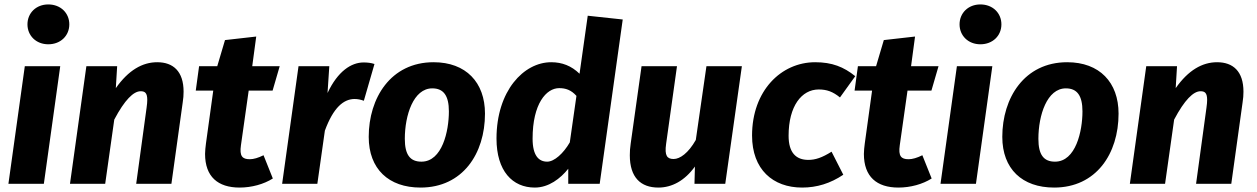

<svg xmlns="http://www.w3.org/2000/svg" viewBox="-20 -830 5675 867"><path d="M178 0 252 -531H92L18 0ZM198 -630C254 -630 293 -669 293 -720C293 -771 254 -810 198 -810C143 -810 104 -771 104 -720C104 -669 143 -630 198 -630Z M754 0 805 -367C808 -385 809 -401 809 -416C809 -508 762 -549 690 -549C623 -549 560 -513 503 -432L509 -531H370L296 0H455L496 -290C543 -379 583 -418 615 -418C634 -418 645 -411 645 -379C645 -370 644 -358 642 -344L595 0Z M1170 -129C1146 -117 1125 -111 1108 -111C1074 -111 1061 -125 1068 -174L1103 -421H1211L1243 -531H1119L1137 -665L996 -649L961 -531H879L864 -421H943L910 -182C908 -165 906 -150 906 -135C906 -32 964 17 1062 17C1116 17 1171 2 1212 -24Z M1671 -541C1656 -546 1640 -548 1622 -548C1566 -548 1505 -508 1459 -410L1467 -531H1328L1254 0H1413L1447 -240C1486 -346 1532 -382 1580 -383C1596 -383 1609 -380 1623 -375Z M1938 -549C1744 -549 1645 -387 1645 -212C1645 -67 1735 17 1879 17C2069 17 2170 -136 2170 -317C2170 -458 2084 -549 1938 -549ZM1932 -431C1983 -431 2007 -398 2007 -327C2007 -238 1977 -100 1883 -100C1832 -100 1808 -131 1808 -203C1808 -310 1847 -431 1932 -431Z M2469 -549C2345 -549 2222 -420 2222 -204C2222 -58 2294 17 2395 17C2458 17 2511 -24 2546 -68V0H2688L2792 -742L2634 -759L2597 -497C2560 -533 2518 -549 2469 -549ZM2505 -432C2534 -432 2559 -424 2583 -397L2553 -187C2524 -137 2483 -100 2451 -100C2413 -100 2385 -127 2385 -204C2385 -362 2447 -432 2505 -432Z M2877 -531 2828 -182C2825 -163 2824 -145 2824 -129C2824 -29 2873 17 2953 17C3014 17 3072 -14 3118 -78L3116 0H3255L3330 -531H3170L3122 -198C3088 -138 3050 -112 3022 -112C2993 -112 2980 -126 2988 -181L3037 -531Z M3630 -108C3575 -108 3541 -140 3541 -217C3541 -351 3600 -426 3677 -426C3714 -426 3741 -416 3773 -390L3842 -486C3790 -528 3737 -549 3661 -549C3507 -549 3376 -420 3376 -218C3376 -65 3470 17 3602 17C3669 17 3730 -2 3788 -41L3735 -145C3692 -118 3662 -108 3630 -108Z M4145 -129C4121 -117 4100 -111 4083 -111C4049 -111 4036 -125 4043 -174L4078 -421H4186L4218 -531H4094L4112 -665L3971 -649L3936 -531H3854L3839 -421H3918L3885 -182C3883 -165 3881 -150 3881 -135C3881 -32 3939 17 4037 17C4091 17 4146 2 4187 -24Z M4387 0 4461 -531H4301L4227 0ZM4407 -630C4463 -630 4502 -669 4502 -720C4502 -771 4463 -810 4407 -810C4352 -810 4313 -771 4313 -720C4313 -669 4352 -630 4407 -630Z M4799 -549C4605 -549 4506 -387 4506 -212C4506 -67 4596 17 4740 17C4930 17 5031 -136 5031 -317C5031 -458 4945 -549 4799 -549ZM4793 -431C4844 -431 4868 -398 4868 -327C4868 -238 4838 -100 4744 -100C4693 -100 4669 -131 4669 -203C4669 -310 4708 -431 4793 -431Z M5540 0 5591 -367C5594 -385 5595 -401 5595 -416C5595 -508 5548 -549 5476 -549C5409 -549 5346 -513 5289 -432L5295 -531H5156L5082 0H5241L5282 -290C5329 -379 5369 -418 5401 -418C5420 -418 5431 -411 5431 -379C5431 -370 5430 -358 5428 -344L5381 0Z"/></svg>

Font: Fira Sans OT
Style: Bold Italic
Weight: 700
Italic angle: -8°
Designer: Carrois Corporate & Edenspiekermann
Foundry: Carrois Corporate GbR & Edenspiekermann AG
Version: Version 2.001